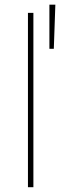

<svg xmlns="http://www.w3.org/2000/svg" viewBox="-20 -781 256 801"><path d="M119.3 -727.3V0H96.6V-727.3ZM186.1 -577.4V-761.4H210.9L204.5 -577.4Z"/></svg>

Font: Inter Thin BETA
Style: Regular
Weight: 100
Designer: Rasmus Andersson
Foundry: rsms
Version: Version 3.011;git-f93a4a705